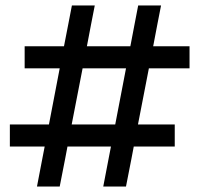

<svg xmlns="http://www.w3.org/2000/svg" viewBox="-20 -681 728 701"><path d="M16 -146V-226.5Q64.5 -226.5 110 -226.5Q155.5 -226.5 195 -226.5H439Q478.5 -226.5 524 -226.5Q569.5 -226.5 618 -226.5V-146Q569.5 -146 524 -146Q478.5 -146 439 -146H195Q155.5 -146 110 -146Q64.5 -146 16 -146ZM115 0Q125 -51 134.2 -100Q143.5 -149 156 -212.5L200 -442Q208.5 -486 215.5 -521.8Q222.5 -557.5 229 -591Q235.5 -624.5 242.5 -661H326Q319 -625.5 312.5 -592Q306 -558.5 299.2 -522.2Q292.5 -486 283.5 -441.5L239 -212.5Q227 -150 217.8 -101Q208.5 -52 198 0ZM70 -431.5V-512Q119 -512 164.5 -512Q210 -512 249.5 -512H493Q533 -512 578.2 -512Q623.5 -512 672 -512V-431.5Q623.5 -431.5 578.2 -431.5Q533 -431.5 493 -431.5H249.5Q210 -431.5 164.5 -431.5Q119 -431.5 70 -431.5ZM357 0Q367 -51 376.2 -100Q385.5 -149 398 -212.5L442 -441.5Q451 -486 457.8 -521.8Q464.5 -557.5 471 -591Q477.5 -624.5 484.5 -661H568Q561 -625.5 554.5 -592Q548 -558.5 541.2 -522.2Q534.5 -486 525.5 -441.5L481 -212.5Q469 -150 459.8 -101Q450.5 -52 440 0Z"/></svg>

Font: Commissioner Thin Medium
Style: Regular
Weight: 500
Version: Version 1.000